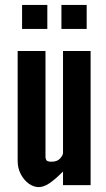

<svg xmlns="http://www.w3.org/2000/svg" viewBox="-20 -755 432 783"><path d="M138 8Q157.5 8 180.2 -6.8Q203 -21.5 237 -55.5V0H349.5V-547H237V-131.5Q237 -122 225.2 -108.8Q213.5 -95.5 190 -95.5Q171.5 -95.5 168.5 -103Q165.5 -110.5 165.5 -113.5V-547H52V-99Q52 -69 64.8 -44.8Q77.5 -20.5 97.2 -6.2Q117 8 138 8ZM230.5 -637H333.5V-735H230.5ZM70 -637H173V-735H70Z"/></svg>

Font: League Gothic SemiExpanded
Style: Regular
Weight: 400
Width: 6
Designer: The League of Moveable Type
Version: Version 1.600; ttfautohint (v1.8.3)